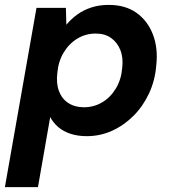

<svg xmlns="http://www.w3.org/2000/svg" viewBox="-36 -544 708 784"><path d="M-16 220 113 -512H233L235 -443Q255 -467 280 -485Q305 -503 337 -513.5Q369 -524 408 -524Q476 -524 521.5 -491.5Q567 -459 588.5 -403Q610 -347 602 -276Q597 -215 572.5 -162.5Q548 -110 509 -71Q470 -32 421.5 -10Q373 12 318 12Q282 12 252.5 2.5Q223 -7 202 -25Q181 -43 169 -66L119 220ZM307 -106Q347 -106 381 -126Q415 -146 437 -182.5Q459 -219 463 -266Q468 -308 455.5 -339.5Q443 -371 417.5 -389Q392 -407 355 -407Q314 -407 280 -386.5Q246 -366 224 -329.5Q202 -293 198 -245Q193 -203 205 -171.5Q217 -140 243.5 -123Q270 -106 307 -106Z"/></svg>

Font: DM Sans 12pt
Style: Bold Italic
Weight: 700
Italic angle: -10°
Version: Version 4.004;gftools[0.9.30]